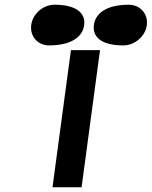

<svg xmlns="http://www.w3.org/2000/svg" viewBox="-20 -792 642 812"><path d="M502 -600C549 -600 595 -638 601 -686C607 -734 572 -772 525 -772C428 -772 383 -734 377 -686C371 -638 405 -600 502 -600ZM187 -600C284 -600 330 -638 336 -686C342 -734 307 -772 210 -772C163 -772 118 -734 112 -686C106 -638 140 -600 187 -600ZM403 -580H280L202 0H325Z"/></svg>

Font: Charger
Style: HemiRT
Weight: 900
Designer: Jasper
Foundry: Cannot Into Space Fonts
Version: Version 0.99